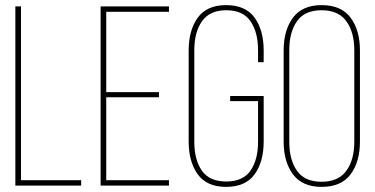

<svg xmlns="http://www.w3.org/2000/svg" viewBox="-20 -725 1465 750"><path d="M297 0H40V-700H62V-21H297Z M395 -365H601V-345H395V-21H640V0H373V-700H640V-679H395Z M863 -705Q939 -705 974.5 -656Q1010 -607 1010 -528V-482H988V-529Q988 -599 958.5 -642Q929 -685 864 -685Q799 -685 769 -642Q739 -599 739 -529V-171Q739 -101 768.5 -58.5Q798 -16 864 -16Q929 -16 958.5 -58.5Q988 -101 988 -171V-330H879V-350H1010V-172Q1010 -93 974.5 -44Q939 5 863 5Q788 5 752.5 -44Q717 -93 717 -172V-528Q717 -607 752.5 -656Q788 -705 863 -705Z M1088 -172V-528Q1088 -607 1124.5 -656Q1161 -705 1236 -705Q1313 -705 1349.5 -656Q1386 -607 1386 -528V-172Q1386 -93 1349.5 -44Q1313 5 1236 5Q1161 5 1124.5 -44Q1088 -93 1088 -172ZM1110 -529V-171Q1110 -101 1140 -58Q1170 -15 1236 -15Q1302 -15 1333 -58Q1364 -101 1364 -171V-529Q1364 -599 1333 -642Q1302 -685 1236 -685Q1170 -685 1140 -642Q1110 -599 1110 -529Z"/></svg>

Font: Bebas Neue Light
Style: Regular
Weight: 300
Designer: Ryoichi Tsunekawa
Foundry: Ryoichi Tsunekawa
Version: Version 001.003; ttfautohint (v1.5.65-e2d9)